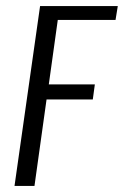

<svg xmlns="http://www.w3.org/2000/svg" viewBox="-20 -611 407 631"><path d="M27.7 0 111.7 -591H367.1L359.7 -545.5H169.9L140.4 -333.7H291.7L285 -284.2H133L93.3 0Z"/></svg>

Font: Alumni Sans Thin
Style: Italic
Weight: 100
Italic angle: -8°
Designer: Robert E. Leuschke
Foundry: Robert E. Leuschke
Version: Version 1.016